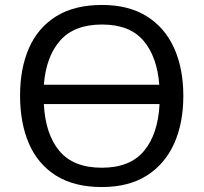

<svg xmlns="http://www.w3.org/2000/svg" viewBox="-20 -745 822 775"><path d="M720 -358Q720 -247 682.5 -164.5Q645 -82 572 -36Q499 10 391 10Q280 10 206.5 -36Q133 -82 97 -165Q61 -248 61 -359Q61 -469 97 -551Q133 -633 206.5 -679Q280 -725 392 -725Q499 -725 572 -679.5Q645 -634 682.5 -551.5Q720 -469 720 -358ZM392 -646Q280 -646 223 -581.5Q166 -517 157 -403H623Q614 -517 558.5 -581.5Q503 -646 392 -646ZM391 -68Q505 -68 561.5 -136Q618 -204 624 -325H157Q163 -204 219.5 -136Q276 -68 391 -68Z"/></svg>

Font: Noto IKEA Latin
Style: Regular
Weight: 400
Designer: Monotype Design Team
Foundry: Monotype Imaging Inc.
Version: Version 1.0